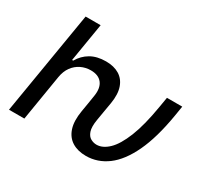

<svg xmlns="http://www.w3.org/2000/svg" viewBox="-147 -946 1256 1174"><g transform="rotate(30 481.0 -359.5)"><path d="M26.9 0 147.9 -727.5H253.9L209 -456.1H216.8Q242.7 -501.5 286.6 -527.1Q330.6 -552.7 394 -552.7Q450.2 -552.7 488.3 -529.5Q526.4 -506.3 542.2 -460.7Q558.1 -415 546.9 -346.7L534.2 -272.5H426.3L436 -333.5Q445.8 -393.1 420.7 -426Q395.5 -459 340.8 -459Q304.2 -459 272 -443.4Q239.7 -427.7 217.8 -397.7Q195.8 -367.7 188.5 -323.2L135.3 0ZM574.7 9.8Q516.6 9.8 476.6 -15.1Q436.5 -40 420.2 -89.8Q403.8 -139.6 416.5 -214.4L426.3 -272.5H534.2L524.4 -214.4Q515.6 -161.1 525.6 -132.3Q535.6 -103.5 555.7 -92.8Q575.7 -82 596.7 -82Q639.6 -82 680.9 -121.6Q722.2 -161.1 757.1 -248Q792 -335 815.4 -476.6L827.1 -545.9H935.1L923.8 -476.6Q895.5 -306.6 844.5 -199.2Q793.5 -91.8 724.9 -41Q656.2 9.8 574.7 9.8Z"/></g></svg>

Font: Inter Medium
Style: Italic
Weight: 500
Italic angle: -9.3988°
Designer: Rasmus Andersson
Foundry: rsms
Version: Version 4.001;git-66647c0bb